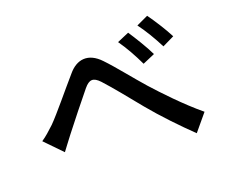

<svg xmlns="http://www.w3.org/2000/svg" viewBox="-115 -920 1251 1063"><g transform="rotate(-20 510.0 -388.5)"><path d="M57 -287 154 -187C171 -209 194 -241 216 -269C258 -323 341 -428 385 -481C417 -519 441 -522 477 -484C522 -435 588 -354 652 -275C717 -196 805 -104 876 -36L957 -133C861 -212 764 -316 709 -377C652 -441 580 -533 527 -588C461 -658 390 -648 337 -584C273 -511 185 -402 137 -354C108 -327 84 -305 57 -287ZM639 -659C673 -611 704 -555 731 -498L803 -529C781 -576 735 -650 709 -689ZM771 -709C806 -662 838 -608 867 -551L937 -585C914 -631 867 -704 840 -741Z"/></g></svg>

Font: GenEiGothic-pro-SemiBold
Style: Regular
Weight: 500
Designer: Ryoko NISHIZUKA (kana & ideographs); Paul D. Hunt (Latin, Greek & Cyrillic); Wenlong ZHANG (bopomofo); Sandoll Communica
Foundry: Adobe Systems Incorporated; o_tamon
Version: Version 1.000.140830